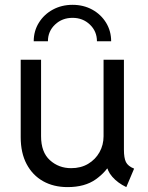

<svg xmlns="http://www.w3.org/2000/svg" viewBox="-20 -764 610 792"><path d="M258.8 7.8Q201.2 7.8 157.7 -16.6Q114.3 -41 89.8 -87.2Q65.4 -133.3 65.4 -198.2V-517.6H149.4V-202.1Q149.4 -136.2 185.8 -103.3Q222.2 -70.3 273.4 -70.3Q313.5 -70.3 343.5 -88.1Q373.5 -106 390.4 -136Q407.2 -166 407.2 -202.1V-517.6H491.2V-146.5Q491.2 -112.3 499.5 -95.5Q507.8 -78.6 533.2 -68.4L501 7.8Q465.3 -9.3 443.1 -34.9Q420.9 -60.5 420.9 -85.9L460.9 -68.4H395.5L439.5 -97.7Q419.9 -56.2 375 -24.2Q330.1 7.8 258.8 7.8ZM279.3 -744.1Q324.2 -744.1 360.4 -724.4Q396.5 -704.6 417.5 -670.4Q438.5 -636.2 438.5 -593.8H379.9Q379.9 -634.8 350.8 -662.6Q321.8 -690.4 279.3 -690.4Q236.3 -690.4 207 -662.6Q177.7 -634.8 177.7 -593.8H119.1Q119.1 -636.2 140.4 -670.4Q161.6 -704.6 198 -724.4Q234.4 -744.1 279.3 -744.1Z"/></svg>

Font: Reddit Sans
Style: Regular
Weight: 400
Designer: Stephen Hutchings
Foundry: Reddit
Version: Version 1.014